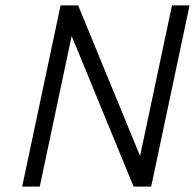

<svg xmlns="http://www.w3.org/2000/svg" viewBox="-20 -690 721 710"><path d="M204 -670 62 0H127L245 -557L474 0H539L681 -670H616L498 -113L269 -670Z"/></svg>

Font: LT Wave Mono Light
Style: Italic
Weight: 300
Designer: Daniel Lyons
Version: Version 2.5 (Glyphs App)